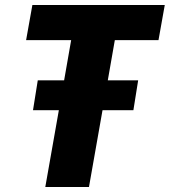

<svg xmlns="http://www.w3.org/2000/svg" viewBox="-20 -745 676 765"><path d="M214.5 -306H111.5L130.5 -425H235.5L263.5 -585H84L109 -725H636.5L611.5 -585H437.5L409.5 -425H530.5L511.5 -306H388.5L334.5 0H160.5Z"/></svg>

Font: JuliaMono Black
Style: Italic
Weight: 900
Italic angle: -9°
Monospace: yes
Designer: cormullion
Foundry: corm
Version: Version 0.057; ttfautohint (v1.8.4)